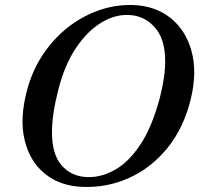

<svg xmlns="http://www.w3.org/2000/svg" viewBox="-20 -733 808 766"><path d="M510.5 -713Q599 -710 660 -661.5Q721 -613 744 -529.8Q767 -446.5 741.5 -339.5Q713.5 -223.5 648.8 -143.5Q584 -63.5 495.8 -23.5Q407.5 16.5 309.5 12.5Q220 9.5 159.2 -39.8Q98.5 -89 78 -175.2Q57.5 -261.5 88.5 -375.5Q109 -451 150.2 -513.8Q191.5 -576.5 248.2 -621.8Q305 -667 372 -691Q439 -715 510.5 -713ZM326 -26.5Q382 -24 437.5 -54.8Q493 -85.5 540 -156.2Q587 -227 618 -344Q640 -431 639 -493Q638 -579 597.2 -624.2Q556.5 -669.5 498 -673Q441 -677 384.5 -643Q328 -609 282.2 -540.2Q236.5 -471.5 211.5 -370.5Q199 -320.5 193.2 -280.5Q187.5 -240.5 187.5 -208.5Q186.5 -119 225 -74.2Q263.5 -29.5 326 -26.5Z"/></svg>

Font: Fraunces 9pt
Style: Italic
Weight: 400
Italic angle: -16°
Version: Version 1.000;[b76b70a41]